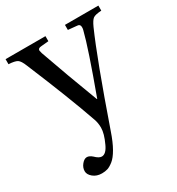

<svg xmlns="http://www.w3.org/2000/svg" viewBox="-180 -602 882 955"><g transform="rotate(-30 261.5 -124.0)"><path d="M-5 -461V-490H224V-461L181 -457Q162 -456 162 -443Q162 -440 166 -426Q221 -269 289 -91H291Q380 -333 402 -422Q404 -428 404 -438Q404 -455 388 -456L336 -461V-490H528V-461Q492 -459 480 -450Q468 -441 454 -410Q390 -266 269 82Q251 135 231.5 169Q212 203 193 218Q174 233 159.5 237.5Q145 242 127 242Q97 242 77 225.5Q57 209 57 190Q57 169 71.5 151.5Q86 134 101 134Q115 134 131 148Q152 169 168 169Q193 169 212 127Q236 76 236 42Q236 16 228 -7Q175 -160 71 -409Q58 -442 44.5 -450.5Q31 -459 -5 -461Z"/></g></svg>

Font: Heuristica
Style: Regular
Weight: 400
Version: Version 1.0.1 ; ttfautohint (v1.4.1)